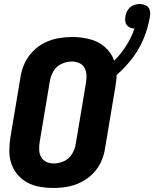

<svg xmlns="http://www.w3.org/2000/svg" viewBox="-20 -927 767 955"><path d="M245 8Q280 8 314.5 2Q349 -4 382.5 -20.5Q416 -37 442.5 -64Q469 -91 483.5 -124Q498 -157 503 -192L554 -497Q556 -511 558 -525.5Q560 -540 560 -554Q604 -592 639.5 -639Q675 -686 696 -738.5Q717 -791 726 -846Q729 -862 724.5 -877.5Q720 -893 705.5 -900Q691 -907 675 -907Q658 -907 642 -900Q626 -893 616 -877.5Q606 -862 604 -846Q601 -830 604.5 -815.5Q608 -801 621 -793Q634 -785 649 -785Q634 -741 608 -700Q582 -659 548 -625Q534 -665 502 -693Q470 -721 427 -732Q384 -743 340 -743Q306 -743 271 -737Q236 -731 202.5 -714.5Q169 -698 143 -671Q117 -644 102 -611Q87 -578 82 -544L31 -239Q26 -205 26.5 -172Q27 -139 38 -109Q49 -79 70 -55.5Q91 -32 119 -17.5Q147 -3 179.5 2.5Q212 8 245 8ZM248 -114Q228 -114 211 -121.5Q194 -129 185 -145Q176 -161 175 -180Q174 -199 177 -219L228 -524Q232 -549 246.5 -573.5Q261 -598 286.5 -609.5Q312 -621 338 -621Q357 -621 374 -613.5Q391 -606 400 -590Q409 -574 410 -555Q411 -536 408 -517L357 -212Q353 -186 338.5 -161.5Q324 -137 298.5 -125.5Q273 -114 248 -114Z"/></svg>

Font: Iosevka Sparkle Heavy
Style: Italic
Weight: 900
Italic angle: -9°
Designer: Belleve Invis
Foundry: Belleve Invis
Version: Version 4.5.0; ttfautohint (v1.8.3)